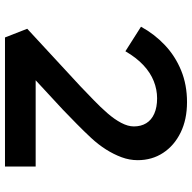

<svg xmlns="http://www.w3.org/2000/svg" viewBox="-20 -732 752 751"><g transform="rotate(90 355.5 -356.0)"><path d="M126 0 92 -87 317 -295Q344 -321 371.5 -347.5Q399 -374 422.5 -401Q446 -428 460 -454.5Q474 -481 474 -504Q474 -532 461.5 -552.5Q449 -573 424 -584Q399 -595 364 -595Q330 -595 297 -582Q264 -569 234.5 -541.5Q205 -514 180 -471L84 -532Q113 -585 156 -625.5Q199 -666 255 -689Q311 -712 379 -712Q447 -712 498 -687Q549 -662 577.5 -618.5Q606 -575 606 -519Q606 -487 594.5 -456Q583 -425 564 -395Q545 -365 519 -337Q493 -309 464.5 -281Q436 -253 408 -226L233 -64L220 -120H631V0Z"/></g></svg>

Font: Lexend Peta Medium
Style: Regular
Weight: 500
Designer: Bonnie Shaver-Troup, Thomas Jockin
Foundry: Lexend
Version: Version 1.007